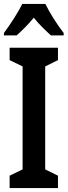

<svg xmlns="http://www.w3.org/2000/svg" viewBox="-21 -957 344 977"><path d="M210 -937H92C74 -898 31 -832 -1 -789V-777H64C86 -797 121 -830 151 -867C179 -831 213 -800 238 -777H303V-789C267 -836 231 -893 210 -937ZM274 0V-63L209 -95V-619L274 -651V-714H28V-651L94 -619V-95L28 -63V0Z"/></svg>

Font: Noto Sans Sinhala UI ExtraCondensed SemiBold
Style: Regular
Weight: 600
Width: 2
Designer: Jelle Bosma - Monotype Design Team
Foundry: Monotype Imaging Inc.
Version: Version 2.006